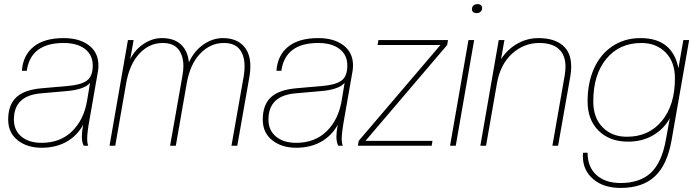

<svg xmlns="http://www.w3.org/2000/svg" viewBox="-20 -712 3401 938"><path d="M183.1 9.8Q112.3 9.8 66.2 -26.9Q20 -63.5 20 -127.9Q20 -199.2 59.3 -236.3Q98.6 -273.4 184.1 -280.8L311 -292Q373.5 -296.9 403.3 -317.4Q433.1 -337.9 433.1 -392.1Q433.1 -443.4 395.3 -472.7Q357.4 -502 291 -502Q129.9 -502 110.8 -366.2H86.9Q92.3 -441.9 144.3 -483.9Q196.3 -525.9 291 -525.9Q368.2 -525.9 414.6 -490.5Q460.9 -455.1 460.9 -392.1Q460.9 -379.9 459 -366.2L418 -131.8Q405.8 -64.9 405.8 -33.2Q405.8 -12.7 411.1 0H389.2Q379.9 -16.6 379.9 -44.9Q379.9 -67.9 386.2 -102.1Q356.4 -48.3 304.7 -19.3Q252.9 9.8 183.1 9.8ZM183.1 -14.2Q274.4 -14.2 332.3 -70.8Q390.1 -127.4 405.8 -222.2L419.9 -307.1Q391.1 -274.4 306.2 -267.1L179.2 -255.9Q47.9 -244.6 47.9 -127.9Q47.9 -75.2 84.7 -44.7Q121.6 -14.2 183.1 -14.2Z M1139.2 0H1110.8L1170.9 -340.8Q1174.8 -362.3 1174.8 -388.2Q1174.8 -440.4 1150.4 -471.2Q1126 -502 1073.2 -502Q1007.8 -502 958 -450Q908.2 -397.9 892.1 -304.2L838.9 0H811L871.1 -340.8Q876 -369.1 876 -388.2Q876 -439.9 851.6 -470.9Q827.1 -502 774.9 -502Q709.5 -502 660.9 -450Q612.3 -397.9 596.2 -304.2L543 0H515.1L605 -516.1H632.8L616.2 -422.9Q638.7 -468.8 681.4 -497.3Q724.1 -525.9 771 -525.9Q830.1 -525.9 863.8 -494.9Q897.5 -463.9 902.8 -407.2Q929.2 -463.9 974.4 -494.9Q1019.5 -525.9 1068.8 -525.9Q1132.3 -525.9 1167.7 -489.7Q1203.1 -453.6 1203.1 -388.2Q1203.1 -363.8 1199.2 -340.8Z M1426.8 9.8Q1356 9.8 1309.8 -26.9Q1263.7 -63.5 1263.7 -127.9Q1263.7 -199.2 1303 -236.3Q1342.3 -273.4 1427.7 -280.8L1554.7 -292Q1617.2 -296.9 1647 -317.4Q1676.8 -337.9 1676.8 -392.1Q1676.8 -443.4 1638.9 -472.7Q1601.1 -502 1534.7 -502Q1373.5 -502 1354.5 -366.2H1330.6Q1335.9 -441.9 1387.9 -483.9Q1439.9 -525.9 1534.7 -525.9Q1611.8 -525.9 1658.2 -490.5Q1704.6 -455.1 1704.6 -392.1Q1704.6 -379.9 1702.6 -366.2L1661.6 -131.8Q1649.4 -64.9 1649.4 -33.2Q1649.4 -12.7 1654.8 0H1632.8Q1623.5 -16.6 1623.5 -44.9Q1623.5 -67.9 1629.9 -102.1Q1600.1 -48.3 1548.3 -19.3Q1496.6 9.8 1426.8 9.8ZM1426.8 -14.2Q1518.1 -14.2 1575.9 -70.8Q1633.8 -127.4 1649.4 -222.2L1663.6 -307.1Q1634.8 -274.4 1549.8 -267.1L1422.9 -255.9Q1291.5 -244.6 1291.5 -127.9Q1291.5 -75.2 1328.4 -44.7Q1365.2 -14.2 1426.8 -14.2Z M2088.9 0H1728.5L1732.4 -23.9L2131.8 -492.2H1824.7L1828.6 -516.1H2168.5L2164.6 -492.2L1765.6 -23.9H2092.8Z M2206.5 0H2178.7L2268.6 -516.1H2296.4ZM2307.6 -647.9Q2297.4 -647.9 2291.5 -653.1Q2285.6 -658.2 2285.6 -667Q2285.6 -678.2 2293 -685.1Q2300.3 -691.9 2313.5 -691.9Q2323.7 -691.9 2329.6 -686.8Q2335.4 -681.6 2335.4 -672.9Q2335.4 -661.6 2328.1 -654.8Q2320.8 -647.9 2307.6 -647.9Z M2706.5 0H2678.7L2738.3 -340.8Q2742.7 -366.2 2742.7 -387.2Q2742.2 -443.8 2709.5 -472.9Q2676.8 -502 2614.7 -502Q2539.1 -502 2481.4 -449.5Q2423.8 -397 2407.7 -304.2L2354.5 0H2326.7L2416.5 -516.1H2444.3L2427.7 -422.9Q2459.5 -471.7 2507.6 -498.8Q2555.7 -525.9 2610.4 -525.9Q2686 -525.9 2728.3 -491Q2770.5 -456.1 2770.5 -387.2Q2770.5 -362.3 2766.6 -340.8Z M3048.3 -20Q2959 -20 2904.8 -73Q2850.6 -126 2850.6 -216.8Q2850.6 -306.6 2881.6 -376.5Q2912.6 -446.3 2971.7 -486.1Q3030.8 -525.9 3109.4 -525.9Q3265.1 -525.9 3294.4 -378.9L3318.4 -516.1H3346.7L3260.7 -25.9Q3239.7 93.3 3179.2 149.7Q3118.7 206.1 3011.7 206.1Q2927.7 206.1 2877.7 162.8Q2827.6 119.6 2827.6 51.8Q2827.6 40 2828.6 34.2H2850.6Q2850.6 104 2894 143.1Q2937.5 182.1 3011.7 182.1Q3106.4 182.1 3159.7 132.1Q3212.9 82 3232.4 -25.9L3252.4 -134.8Q3224.1 -82.5 3171.1 -51.3Q3118.2 -20 3048.3 -20ZM3042.5 -43.9Q3149.9 -43.9 3213.6 -121.3Q3277.3 -198.7 3277.3 -329.1Q3277.3 -409.7 3231.7 -455.8Q3186 -502 3113.3 -502Q3005.9 -502 2942.1 -424.6Q2878.4 -347.2 2878.4 -216.8Q2878.4 -136.2 2924.1 -90.1Q2969.7 -43.9 3042.5 -43.9Z"/></svg>

Font: Creato Display Thin
Style: Italic
Weight: 265
Italic angle: -10°
Version: Version 1.000